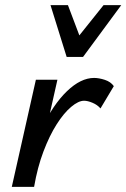

<svg xmlns="http://www.w3.org/2000/svg" viewBox="-20 -729 493 749"><path d="M68 0Q96 -131 141.5 -226Q187 -321 241 -373Q295 -425 347 -425Q366 -425 389 -417.5Q412 -410 424 -393L372 -306Q360 -320 341 -328Q322 -336 308 -336Q286 -336 257.5 -312Q229 -288 201 -244Q173 -200 149.5 -138Q126 -76 113 0ZM26 0 120 -418H204L110 0ZM240 -507 268 -564 384 -709H453L304 -507ZM240 -507 177 -709H245L299 -566L304 -507Z"/></svg>

Font: Ysabeau SemiBold
Style: Italic
Weight: 600
Italic angle: -12°
Designer: Christian Thalmann (Catharsis Fonts)
Version: Version 2.002